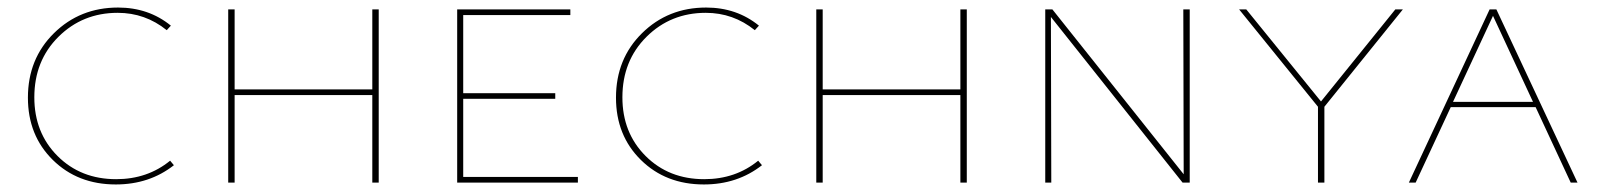

<svg xmlns="http://www.w3.org/2000/svg" viewBox="-20 -484 4241 509"><path d="M287 5Q186 5 120 -60Q54 -125 54 -225Q54 -328 123 -396Q192 -464 293 -464Q374 -464 433 -416L422 -404Q365 -450 292 -450Q199 -450 135 -386.5Q71 -323 71 -226Q71 -132 132.5 -70.5Q194 -9 288 -9Q371 -9 431 -58L441 -46Q376 5 287 5Z M967 -459H984V0H967V-232H602V0H585V-459H602V-247H967Z M1208 -15H1512V0H1192V-459H1492V-444H1208V-237H1452V-222H1208Z M1846 5Q1745 5 1679 -60Q1613 -125 1613 -225Q1613 -328 1682 -396Q1751 -464 1852 -464Q1933 -464 1992 -416L1981 -404Q1924 -450 1851 -450Q1758 -450 1694 -386.5Q1630 -323 1630 -226Q1630 -132 1691.5 -70.5Q1753 -9 1847 -9Q1930 -9 1990 -58L2000 -46Q1935 5 1846 5Z M2526 -459H2543V0H2526V-232H2161V0H2144V-459H2161V-247H2526Z M3117 -459H3134V0H3115L2766 -439L2767 0H2751V-459H2770L3118 -22Z M3699 -459 3491 -201V0H3474V-201L3265 -459H3284L3482 -215L3679 -459Z M4144 0 4051 -200H3826L3733 0H3715L3929 -459H3947L4162 0ZM3832 -214H4044L3938 -442Z"/></svg>

Font: EauTestSC Thin
Style: Regular
Weight: 250
Designer: Christian Thalmann (Catharsis Fonts)
Version: Version 0.001;PS 000.001;hotconv 1.0.88;makeotf.lib2.5.64775